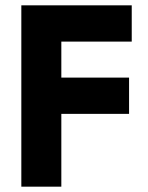

<svg xmlns="http://www.w3.org/2000/svg" viewBox="-20 -700 554 720"><path d="M60 0V-680H474V-544H210V-409H464V-273H210V0Z"/></svg>

Font: Teachers
Style: Bold
Weight: 700
Designer: Alfredo Marco Pradil, Chank Diesel
Version: Version 1.001